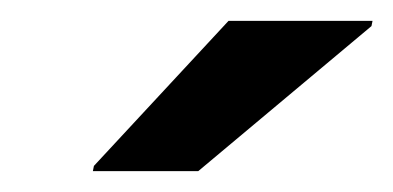

<svg xmlns="http://www.w3.org/2000/svg" viewBox="-20 -746 377 184"><path d="M69 -582 70 -587 199 -726H337L336 -721L170 -582Z"/></svg>

Font: Saira SemiBold
Style: Italic
Weight: 600
Italic angle: -12°
Designer: Hector Gatti with collaboration of the Omnibus-Type team
Foundry: Omnibus-Type
Version: Version 1.100; ttfautohint (v1.8.3)